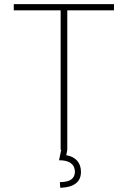

<svg xmlns="http://www.w3.org/2000/svg" viewBox="-20 -727 620 932"><path d="M46.9 -707H533.2V-676.8H306.6V0L301.8 26.4Q335.9 32.2 354.5 53.2Q373 74.2 373 107.4Q373 144.5 347.4 163.8Q321.8 183.1 272.5 184.6L270.5 157.2Q308.1 156.7 325.4 144.5Q342.8 132.3 343.8 107.4Q342.3 50.8 266.6 50.8L277.3 0H274.4V-676.8H46.9Z"/></svg>

Font: Pretendard Thin
Style: Regular
Weight: 100
Designer: Base glyphs from Inter by Rasmus Andersson; Hangeul glyphs from Noto Sans CJK(Source Han Sans) by Jang Soo-young and Kan
Foundry: Kil Hyung-jin
Version: Version 1.309